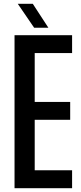

<svg xmlns="http://www.w3.org/2000/svg" viewBox="-20 -984 424 1004"><path d="M56 0V-800H357V-706.5H161.5V-451H347V-357.5H161.5V-93.5H357V0ZM158.5 -839 73 -964H151.5L233 -839Z"/></svg>

Font: Big Shoulders Medium
Style: Regular
Weight: 500
Designer: Patric King
Foundry: XO Type Co
Version: Version 2.002